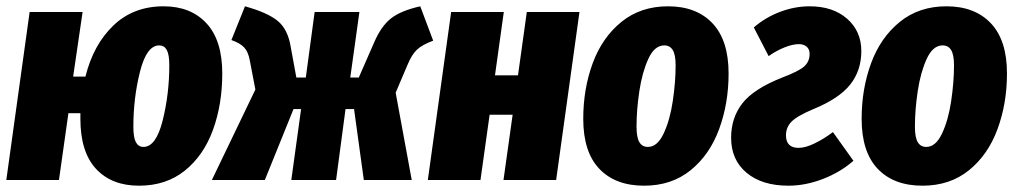

<svg xmlns="http://www.w3.org/2000/svg" viewBox="-23 -571 3230 609"><path d="M682 -338Q682 -240 652.5 -159Q623 -78 563.5 -30Q504 18 418 18Q331 18 281.5 -35.5Q232 -89 232 -194V-212H194L164 0H-3L71 -533H239L209 -328H248Q273 -429 336.5 -490Q400 -551 496 -551Q582 -551 632 -497Q682 -443 682 -338ZM514 -364Q514 -398 506 -412.5Q498 -427 482 -427Q442 -427 421 -343.5Q400 -260 400 -169Q400 -135 408 -120Q416 -105 432 -105Q472 -105 493 -189Q514 -273 514 -364Z M1351 -442Q1316 -429 1299.5 -413.5Q1283 -398 1269 -364L1232 -277L1283 0H1131L1100 -225H1073L1043 0H901L932 -225H908L817 0H649L787 -287L769 -381Q764 -407 751.5 -420.5Q739 -434 711 -444L754 -551Q826 -531 858 -504.5Q890 -478 899 -423L917 -325H947L975 -533H1117L1088 -325H1115L1164 -437Q1186 -488 1217 -512.5Q1248 -537 1310 -551Z M1574 0 1603 -207H1530L1501 0H1334L1408 -533H1575L1547 -332H1620L1648 -533H1815L1741 0Z M1827 -194Q1827 -289 1857 -370.5Q1887 -452 1948 -501.5Q2009 -551 2096 -551Q2186 -551 2237 -497Q2288 -443 2288 -338Q2288 -243 2258 -161.5Q2228 -80 2167.5 -31Q2107 18 2020 18Q1929 18 1878 -35.5Q1827 -89 1827 -194ZM2120 -364Q2120 -397 2111 -412Q2102 -427 2084 -427Q2053 -427 2033.5 -384.5Q2014 -342 2005 -282.5Q1996 -223 1996 -169Q1996 -135 2005 -120Q2014 -105 2032 -105Q2062 -105 2082 -147.5Q2102 -190 2111 -250.5Q2120 -311 2120 -364Z M2709 -409Q2709 -347 2673.5 -302.5Q2638 -258 2557 -225Q2505 -203 2487.5 -185Q2470 -167 2470 -142Q2470 -102 2510 -102Q2532 -102 2561.5 -116.5Q2591 -131 2619 -152L2684 -61Q2643 -25 2587.5 -3.5Q2532 18 2478 18Q2394 18 2345 -23Q2296 -64 2296 -134Q2296 -197 2331.5 -243Q2367 -289 2458 -325Q2511 -345 2528 -360.5Q2545 -376 2545 -400Q2545 -415 2535.5 -423Q2526 -431 2511 -431Q2491 -431 2465 -420.5Q2439 -410 2415 -393L2368 -484Q2405 -516 2451.5 -533.5Q2498 -551 2545 -551Q2619 -551 2664 -511.5Q2709 -472 2709 -409Z M2710 -194Q2710 -289 2740 -370.5Q2770 -452 2831 -501.5Q2892 -551 2979 -551Q3069 -551 3120 -497Q3171 -443 3171 -338Q3171 -243 3141 -161.5Q3111 -80 3050.5 -31Q2990 18 2903 18Q2812 18 2761 -35.5Q2710 -89 2710 -194ZM3003 -364Q3003 -397 2994 -412Q2985 -427 2967 -427Q2936 -427 2916.5 -384.5Q2897 -342 2888 -282.5Q2879 -223 2879 -169Q2879 -135 2888 -120Q2897 -105 2915 -105Q2945 -105 2965 -147.5Q2985 -190 2994 -250.5Q3003 -311 3003 -364Z"/></svg>

Font: Fira Sans Extra Condensed ExtraBold
Style: Italic
Weight: 800
Width: 3
Italic angle: -8°
Designer: Carrois Corporate & Edenspiekermann AG
Foundry: Carrois Corporate GbR & Edenspiekermann AG
Version: Version 4.203